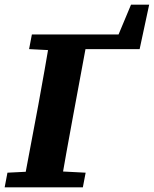

<svg xmlns="http://www.w3.org/2000/svg" viewBox="-27 -805 661 825"><path d="M254 -594 259 -657H549L462 -608L536 -785H614L573 -594ZM-7 0 5 -63 146 -70H206L341 -63L329 0ZM71 0 138 -356Q152 -431 165 -506.5Q178 -582 191 -657H352L286 -301Q272 -226 258.5 -150.5Q245 -75 232 0ZM98 -594 110 -657H256L249 -587H233Z"/></svg>

Font: Source Serif 4
Style: Bold Italic
Weight: 700
Italic angle: -12°
Designer: Frank Grießhammer
Foundry: Adobe Systems Incorporated
Version: Version 4.004;hotconv 1.0.116;makeotfexe 2.5.65601